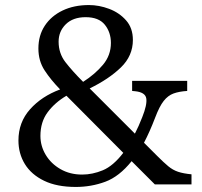

<svg xmlns="http://www.w3.org/2000/svg" viewBox="-20 -730 801 760"><path d="M280 10Q205 10 154.5 -14.5Q104 -39 78.5 -80.5Q53 -122 53 -174Q53 -246 99 -297.5Q145 -349 218 -376Q181 -414 156.5 -451.5Q132 -489 132 -538Q132 -590 157.5 -628.5Q183 -667 228 -688.5Q273 -710 332 -710Q372 -710 412 -695Q452 -680 479 -649.5Q506 -619 506 -572Q506 -509 458.5 -463Q411 -417 335 -380L514 -201Q529 -230 543 -266Q563 -316 559 -340.5Q555 -365 514 -369L503 -370V-410H721V-370Q689 -368 667 -360Q645 -352 628 -330.5Q611 -309 594 -264Q573 -209 550 -165L603 -112Q628 -87 646 -72Q664 -57 685 -50Q706 -43 738 -40V0H593L501 -92Q452 -31 396.5 -10.5Q341 10 280 10ZM212 -565Q212 -519 239 -484Q266 -449 309 -406Q356 -436 387.5 -473.5Q419 -511 419 -560Q419 -602 395 -632Q371 -662 319 -662Q269 -662 240.5 -634Q212 -606 212 -565ZM140 -192Q140 -152 161 -117Q182 -82 219.5 -60.5Q257 -39 305 -39Q346 -39 387 -56Q428 -73 468 -125L250 -344Q248 -346 243 -351Q197 -324 168.5 -285.5Q140 -247 140 -192Z"/></svg>

Font: Hedvig Letters Serif 12pt
Style: Regular
Weight: 400
Designer: Alexander Örn & Tor Weibull
Foundry: Kanon Foundry
Version: Version 1.000; ttfautohint (v1.8.4.7-5d5b)